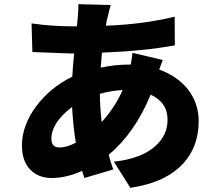

<svg xmlns="http://www.w3.org/2000/svg" viewBox="-20 -833 1040 919"><path d="M567 -402Q513 -399 458 -384Q459 -311 467 -249Q531 -320 567 -402ZM343 -150Q330 -229 325 -321Q226 -246 226 -169Q226 -127 265 -127Q299 -127 343 -150ZM759 -546 742 -500Q828 -469 879 -406Q931 -339 931 -253Q931 -135 861 -55Q778 40 604 66L525 -59Q661 -74 728 -138Q782 -189 782 -260Q782 -343 701 -380Q626 -197 500 -92Q512 -50 522 -22L384 19L373 -15Q297 19 228 19Q166 19 128 -18Q85 -59 85 -137Q85 -232 153 -324Q221 -415 326 -466Q329 -524 335 -577H319Q307 -577 135 -584L131 -721Q229 -707 324 -707H348L352 -747Q356 -788 355 -813L510 -809Q504 -789 495 -751Q489 -727 487 -710Q661 -716 816 -753L817 -616Q671 -589 468 -581L462 -509Q528 -524 600 -524H606Q612 -558 614 -580Z"/></svg>

Font: Source Han Sans CN Heavy
Style: Bold
Weight: 900
Designer: Ryoko NISHIZUKA (kana & ideographs); Paul D. Hunt (Latin, Greek & Cyrillic); Wenlong ZHANG (bopomofo); Sandoll Communica
Foundry: Adobe Systems Incorporated
Version: Version 1.000;PS 1;hotconv 1.0.78;makeotf.lib2.5.61930